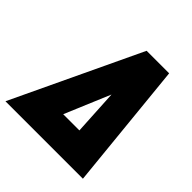

<svg xmlns="http://www.w3.org/2000/svg" viewBox="-219 -858 1006 1006"><g transform="rotate(45 284.0 -355.0)"><path d="M-32 0 304 -710H471L542 0ZM230 -166H350L336 -418Z"/></g></svg>

Font: Livvic Black
Style: Italic
Weight: 900
Italic angle: -10°
Designer: Jacques Le Bailly, Baron von Fonthausen
Version: Version 1.001; ttfautohint (v1.8.2)